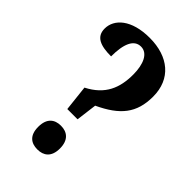

<svg xmlns="http://www.w3.org/2000/svg" viewBox="-222 -802 887 887"><g transform="rotate(45 221.5 -358.0)"><path d="M207 -724C87 -724 29 -668 29 -607C29 -554 70 -537 141 -537C141 -618 161 -667 207 -667C251 -667 273 -617 273 -550C273 -463 246 -394 156 -348L170 -222H237L250 -324C361 -376 410 -435 410 -543C410 -658 330 -724 207 -724ZM204 8C244 8 275 -13 275 -69C275 -125 244 -147 204 -147C163 -147 133 -125 133 -69C133 -13 163 8 204 8Z"/></g></svg>

Font: Noto Serif Sinhala ExtraCondensed
Style: Bold
Weight: 700
Width: 2
Designer: Jelle Bosma - Monotype Design Team
Foundry: Monotype Imaging Inc.
Version: Version 2.007